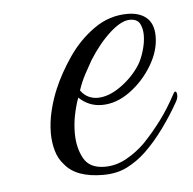

<svg xmlns="http://www.w3.org/2000/svg" viewBox="-36 -366 413 410"><g transform="rotate(-5 171.0 -161.0)"><path d="M170 8Q112 8 88 -22Q76 -35 71 -53Q66 -71 66 -90Q66 -114 72 -138.5Q78 -163 87 -184Q101 -217 124 -250.5Q147 -284 179.5 -307Q212 -330 251 -330Q277 -330 292 -317Q307 -304 307 -277Q307 -246 288 -214.5Q269 -183 240 -162Q211 -141 180 -141Q152 -141 131 -161Q125 -145 121 -125.5Q117 -106 117 -86Q117 -55 129.5 -32Q142 -9 175 -9Q199 -9 221.5 -21.5Q244 -34 262 -52Q282 -73 300 -97Q318 -121 335 -153Q337 -156 338 -156Q342 -156 342 -147Q342 -141 338 -134Q323 -107 303 -79.5Q283 -52 262 -32Q243 -14 221 -3Q199 8 170 8ZM136 -176Q143 -166 152.5 -161.5Q162 -157 172 -157Q196 -157 222 -175.5Q248 -194 264 -219Q271 -230 276.5 -248Q282 -266 282 -282Q282 -296 276.5 -306.5Q271 -317 255 -317Q237 -317 212.5 -295Q188 -273 166 -238Q159 -226 150.5 -210Q142 -194 136 -176Z"/></g></svg>

Font: MonteCarlo
Style: Regular
Weight: 400
Designer: Robert E. Leuschke
Foundry: Robert E. Leuschke
Version: Version 1.010; ttfautohint (v1.8.3)